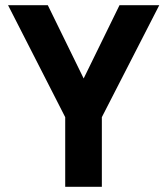

<svg xmlns="http://www.w3.org/2000/svg" viewBox="-20 -720 644 739"><path d="M231 -1H372V-269L593 -700H440L302 -418L164 -700H11L231 -269Z"/></svg>

Font: Arthouse Owned
Style: Bold
Weight: 700
Designer: Jeremy Tribby
Foundry: Tribby Type
Version: Version 1.000;PS 001.000;hotconv 1.0.88;makeotf.lib2.5.64775